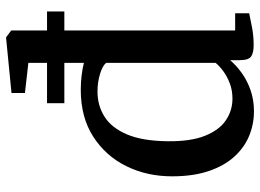

<svg xmlns="http://www.w3.org/2000/svg" viewBox="-134 -726 870 643"><g transform="rotate(-90 301.5 -404.0)"><path d="M251 11Q207.5 11 168.2 -5.2Q129 -21.5 98.5 -55.2Q68 -89 50.5 -140.8Q33 -192.5 33 -263.5Q33 -347.5 67.2 -416.8Q101.5 -486 166.2 -527.5Q231 -569 322.5 -569Q347.5 -569 370.5 -566.2Q393.5 -563.5 413 -558.5V-744.5L312 -756V-801L495.5 -819H498.5L521.5 -802V-52H579V-5Q558.5 -0.5 530.2 4.8Q502 10 472 10Q447.5 10 434.8 1.8Q422 -6.5 422 -37V-69Q405 -48.5 379.2 -30Q353.5 -11.5 321 -0.2Q288.5 11 251 11ZM293 -61Q321 -61 344.5 -70Q368 -79 385.5 -92Q403 -105 413 -117.5V-483.5Q405.5 -495 377.5 -504Q349.5 -513 317 -513Q270 -513 232.8 -489.5Q195.5 -466 173.5 -414.5Q151.5 -363 150.5 -278.5Q149.5 -201 168.8 -153Q188 -105 220.8 -83Q253.5 -61 293 -61ZM278 -682H585V-624H278Z"/></g></svg>

Font: Merriweather 20pt Medium
Style: Regular
Weight: 500
Version: Version 2.100